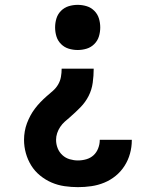

<svg xmlns="http://www.w3.org/2000/svg" viewBox="-20 -548 640 791"><path d="M301 223Q274 223 246 219Q218 215 192.5 204Q167 193 145 175Q123 157 108.5 133.5Q94 110 86.5 83Q79 56 79 28Q79 11 82 -6.5Q85 -24 91 -40Q97 -56 105 -71Q113 -86 123.5 -100Q134 -114 146 -126.5Q158 -139 171 -150.5Q184 -162 197 -173Q210 -184 219 -199Q228 -214 231 -231Q234 -248 234 -265H366Q366 -236 362 -207Q358 -178 345 -152.5Q332 -127 311.5 -106Q291 -85 269 -66L268 -65Q257 -56 246.5 -46.5Q236 -37 228 -25Q220 -13 215.5 0.5Q211 14 211 28Q211 46 217.5 62.5Q224 79 237 91Q250 103 267 108Q284 113 301 113Q319 113 336 108Q353 103 365.5 91.5Q378 80 384.5 63Q391 46 391 29V28H523V30Q523 58 515.5 85Q508 112 493 135.5Q478 159 456.5 176.5Q435 194 409.5 204.5Q384 215 356.5 219Q329 223 301 223ZM300 -342Q281 -342 263 -347.5Q245 -353 231.5 -366.5Q218 -380 212.5 -398Q207 -416 207 -435Q207 -454 212.5 -472Q218 -490 231.5 -503.5Q245 -517 263 -522.5Q281 -528 300 -528Q319 -528 337 -522.5Q355 -517 368.5 -503.5Q382 -490 387.5 -472Q393 -454 393 -435Q393 -416 387.5 -398Q382 -380 368.5 -366.5Q355 -353 337 -347.5Q319 -342 300 -342Z"/></svg>

Font: Iosevka Aile Extrabold
Style: Regular
Weight: 800
Designer: Belleve Invis
Foundry: Belleve Invis
Version: Version 27.3.5; ttfautohint (v1.8.4)